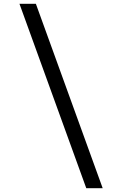

<svg xmlns="http://www.w3.org/2000/svg" viewBox="-20 -843 640 1006"><path d="M432 143 82 -823H168L518 143Z"/></svg>

Font: Bmono
Style: Regular
Weight: 400
Monospace: yes
Designer: Belleve Invis
Foundry: Belleve Invis
Version: Version 11.2.2; ttfautohint (v1.8.2)